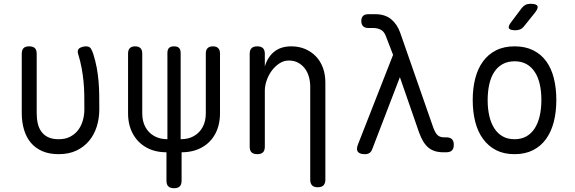

<svg xmlns="http://www.w3.org/2000/svg" viewBox="-20 -805 3040 1015"><path d="M95 -520Q95 -541 104.5 -550.5Q114 -560 134 -560Q155 -560 164.5 -550.5Q174 -541 174 -520V-207Q174 -176 180 -151Q186 -126 200 -107.5Q214 -89 236 -79Q258 -69 290 -69Q326 -69 351.5 -82.5Q377 -96 393.5 -118Q410 -140 418 -168.5Q426 -197 426 -227Q426 -268 425.5 -304Q425 -340 421.5 -375Q418 -410 411.5 -445.5Q405 -481 393 -520Q392 -523 391.5 -526Q391 -529 391 -531Q391 -547 405.5 -553.5Q420 -560 433 -560Q453 -560 460 -549Q467 -538 473 -520Q485 -482 491.5 -446.5Q498 -411 501 -375.5Q504 -340 504.5 -303.5Q505 -267 505 -227Q505 -179 491.5 -136Q478 -93 451 -60.5Q424 -28 384 -9Q344 10 290 10Q240 10 203.5 -6Q167 -22 143 -50.5Q119 -79 107 -119.5Q95 -160 95 -207Z M900 190Q880 190 870 180.5Q860 171 860 150V0Q799 0 753.5 -25.5Q708 -51 682.5 -97.5Q657 -144 657 -206V-523Q657 -541 666.5 -550.5Q676 -560 694 -560Q713 -560 722.5 -550.5Q732 -541 732 -523V-206Q732 -164 748.5 -133.5Q765 -103 795 -86Q825 -69 865 -69V-525Q865 -543 873.5 -551.5Q882 -560 900 -560Q918 -560 926.5 -551.5Q935 -543 935 -525V-69Q976 -69 1005.5 -86Q1035 -103 1051.5 -133.5Q1068 -164 1068 -206V-523Q1068 -541 1077.5 -550.5Q1087 -560 1106 -560Q1124 -560 1133.5 -550.5Q1143 -541 1143 -523V-206Q1143 -144 1118 -97.5Q1093 -51 1047 -25.5Q1001 0 940 0V150Q940 171 930 180.5Q920 190 900 190Z M1380 -326V-30Q1380 -9 1370 0.5Q1360 10 1340 10Q1320 10 1310 0.5Q1300 -9 1300 -30V-520Q1300 -541 1310 -550.5Q1320 -560 1340 -560Q1360 -560 1370 -550.5Q1380 -541 1380 -520V-454Q1395 -504 1430 -532Q1465 -560 1520 -560Q1560 -560 1593 -546Q1626 -532 1650 -507Q1674 -482 1687 -447Q1700 -412 1700 -369V145Q1700 165 1690 175Q1680 185 1660 185Q1640 185 1630 175Q1620 165 1620 145V-347Q1620 -374 1613 -399Q1606 -424 1591.5 -443Q1577 -462 1556 -473.5Q1535 -485 1507 -485Q1480 -485 1456.5 -469.5Q1433 -454 1416 -430.5Q1399 -407 1389.5 -379Q1380 -351 1380 -326Z M1948 -17Q1943 -3 1933.5 3.5Q1924 10 1909 10Q1881 10 1871.5 -3Q1862 -16 1873 -43L2058 -515L2019 -616Q2010 -639 1992.5 -648Q1975 -657 1952 -657H1927Q1909 -657 1899.5 -666.5Q1890 -676 1890 -694Q1890 -712 1899.5 -721Q1909 -730 1927 -730H1964Q2015 -730 2047.5 -703.5Q2080 -677 2096 -631L2271 -129Q2282 -100 2294.5 -89.5Q2307 -79 2327 -79H2339Q2359 -79 2369 -69.5Q2379 -60 2379 -40Q2379 -19 2369 -9.5Q2359 0 2339 0H2323Q2275 0 2245.5 -24Q2216 -48 2196 -103L2094 -397Z M2700 10Q2644 10 2603 -11Q2562 -32 2534 -70Q2506 -108 2492.5 -160.5Q2479 -213 2479 -276Q2479 -339 2492.5 -391Q2506 -443 2533.5 -480.5Q2561 -518 2602.5 -539Q2644 -560 2701 -560Q2757 -560 2799 -539Q2841 -518 2868 -480.5Q2895 -443 2908 -391Q2921 -339 2921 -277Q2921 -213 2907.5 -160.5Q2894 -108 2866.5 -70Q2839 -32 2797.5 -11Q2756 10 2700 10ZM2700 -69Q2736 -69 2762.5 -84Q2789 -99 2806.5 -126Q2824 -153 2833 -191.5Q2842 -230 2842 -277Q2842 -322 2833.5 -359.5Q2825 -397 2807.5 -424Q2790 -451 2763.5 -466Q2737 -481 2701 -481Q2664 -481 2637 -466Q2610 -451 2592.5 -424Q2575 -397 2566.5 -359Q2558 -321 2558 -275Q2558 -229 2567 -191Q2576 -153 2593.5 -126Q2611 -99 2637.5 -84Q2664 -69 2700 -69ZM2751 -667Q2742 -655 2730.5 -650Q2719 -645 2705 -645Q2676 -645 2670.5 -655.5Q2665 -666 2683 -689L2737 -761Q2746 -773 2757.5 -779Q2769 -785 2784 -785Q2815 -785 2821 -773.5Q2827 -762 2808 -738Z"/></svg>

Font: Maple Mono NL Light
Style: Regular
Weight: 300
Monospace: yes
Designer: subframe7536
Version: Version 7.000